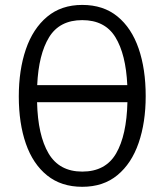

<svg xmlns="http://www.w3.org/2000/svg" viewBox="-20 -734 655 765"><path d="M560.5 -351.3Q560.5 -246.2 532.3 -164.4Q504.1 -82.6 447.9 -36.2Q391.8 10.3 307.7 10.3Q224.1 10.3 167.7 -35.1Q111.3 -80.5 83.1 -161.5Q54.9 -242.6 54.9 -349.7Q54.9 -455.4 83.1 -537.7Q111.3 -620 167.7 -667.2Q224.1 -714.4 307.7 -714.4Q391.8 -714.4 447.9 -668.5Q504.1 -622.6 532.3 -540.8Q560.5 -459 560.5 -351.3ZM307.7 -653.8Q217.4 -653.8 175.6 -585.6Q133.8 -517.4 128.2 -394.9H487.2Q481.5 -517.9 439.7 -585.9Q397.9 -653.8 307.7 -653.8ZM307.7 -50.3Q400.5 -50.3 442.6 -122.6Q484.6 -194.9 487.7 -326.7H127.7Q130.8 -194.9 173.6 -122.6Q216.4 -50.3 307.7 -50.3Z"/></svg>

Font: Fira Code Light
Style: Regular
Weight: 300
Monospace: yes
Designer: Carrois Corporate, Edenspiekermann AG, Nikita Prokopov
Foundry: Carrois Corporate, Edenspiekermann AG, Nikita Prokopov
Version: Version 6.000; ttfautohint (v1.8.2) -l 8 -r 50 -G 200 -x 14 